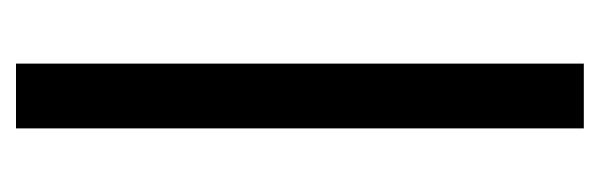

<svg xmlns="http://www.w3.org/2000/svg" viewBox="-281 -487 768 246"><g transform="rotate(-90 103.0 -364.0)"><path d="M144.5 0H61.5V-727.5H144.5Z"/></g></svg>

Font: Intratopia Thin
Style: Regular
Weight: 100
Designer: Rasmus Andersson
Foundry: rsms
Version: Version 3.000;Glyphs 3.2.3 (3260)